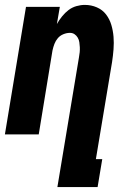

<svg xmlns="http://www.w3.org/2000/svg" viewBox="-20 -548 540 783"><path d="M214 215 302 -314Q304 -325 305 -335Q306 -345 305.5 -355.5Q305 -366 303.5 -376Q302 -386 297 -394.5Q292 -403 284 -408.5Q276 -414 265 -414Q252 -414 238.5 -408.5Q225 -403 216 -392.5Q207 -382 202 -369Q197 -356 194 -342L138 0H0L86 -520H224L212 -450Q221 -466 233 -481Q245 -496 259.5 -507Q274 -518 291.5 -523Q309 -528 326 -528Q352 -528 375 -518Q398 -508 412.5 -489Q427 -470 434 -446.5Q441 -423 443 -398Q445 -373 443 -347Q441 -321 437 -295L371 101H397L378 215Z"/></svg>

Font: Iosevka Term Curly Hv Obl
Style: Regular
Weight: 900
Italic angle: -9°
Designer: Belleve Invis
Foundry: Belleve Invis
Version: Version 32.3.0